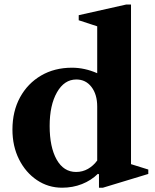

<svg xmlns="http://www.w3.org/2000/svg" viewBox="-20 -842 706 872"><path d="M262 10.5Q199 10.5 147.8 -24Q96.5 -58.5 66.5 -118.2Q36.5 -178 36.5 -253.5Q36.5 -336.5 71 -399.8Q105.5 -463 166.5 -498.8Q227.5 -534.5 307 -534.5Q364.5 -534.5 421.5 -509.5V-722.5L337.5 -750V-773L553.5 -821.5H575V-96.5L653.5 -72V-52L447.5 10.5H429.5V-50.5L424.5 -52.5Q394 -22.5 352.2 -6Q310.5 10.5 262 10.5ZM325.5 -61Q355 -61 379.5 -75Q404 -89 421.5 -113V-358Q421.5 -413 395.5 -447Q369.5 -481 326.5 -481Q272 -481 238.8 -422.8Q205.5 -364.5 205.5 -270Q205.5 -174 237.2 -117.5Q269 -61 325.5 -61Z"/></svg>

Font: Libre Caslon Text
Style: Bold
Weight: 700
Designer: Pablo Impallari, Rodrigo Fuenzalida, Katja Schimmel
Foundry: Pablo Impallari, Rodrigo Fuenzalida
Version: Version 2.000